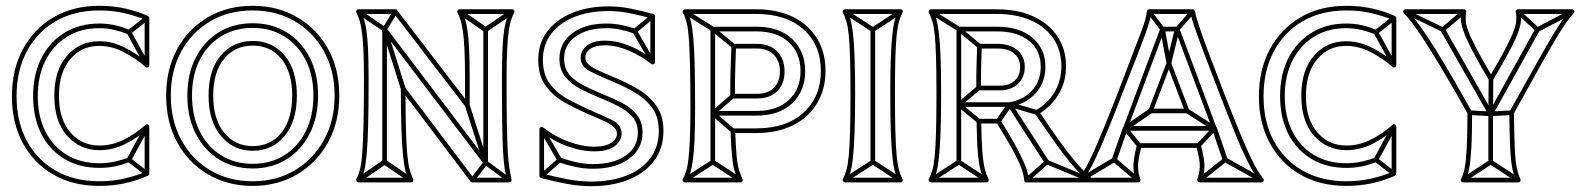

<svg xmlns="http://www.w3.org/2000/svg" viewBox="-20 -620 5440 661"><path d="M421 -502 427 -516Q403 -527 376.5 -533Q350 -539 322 -539Q322 -539 322 -539Q322 -539 322 -539Q254 -539 202.5 -507.5Q151 -476 122.5 -420Q94 -364 94 -289Q94 -289 94 -289Q94 -289 94 -289Q94 -214 122.5 -158.5Q151 -103 202.5 -72.5Q254 -42 322 -42Q322 -42 322 -42Q322 -42 322 -42Q351 -42 377 -47.5Q403 -53 427 -63L421 -77Q399 -69 374 -63.5Q349 -58 322 -58Q322 -58 322 -58Q322 -58 322 -58Q258 -58 210.5 -86.5Q163 -115 136.5 -167Q110 -219 110 -289Q110 -289 110 -289Q110 -289 110 -289Q110 -359 136.5 -411.5Q163 -464 210.5 -493.5Q258 -523 322 -523Q322 -523 322 -523Q322 -523 322 -523Q348 -523 373.5 -517Q399 -511 421 -502ZM491 -552 481 -564 419 -515Q417 -514 416.5 -511Q416 -508 417 -505L479 -392L493 -400L431 -513Q430 -515 428.5 -508Q427 -501 429 -503ZM493 -180 479 -188 417 -74Q416 -71 416.5 -68.5Q417 -66 419 -64L481 -16L491 -28L429 -76Q427 -78 428.5 -71Q430 -64 431 -66ZM183 -290Q183 -370 221.5 -416Q260 -462 321 -462Q365 -462 406 -440.5Q447 -419 481 -390Q485 -386 489.5 -388.5Q494 -391 494 -396V-558Q494 -560 492.5 -562Q491 -564 489 -565Q454 -581 412 -590.5Q370 -600 322 -600Q231 -600 163.5 -560Q96 -520 58.5 -450Q21 -380 21 -288Q21 -197 58.5 -127.5Q96 -58 163.5 -19Q231 20 322 20Q370 20 412 10.5Q454 1 489 -15Q494 -17 494 -22V-184Q494 -189 489.5 -191.5Q485 -194 481 -190Q446 -159 406 -139Q366 -119 322 -119Q261 -119 222 -164.5Q183 -210 183 -290ZM167 -290Q167 -202 211 -152.5Q255 -103 322 -103Q369 -103 411.5 -124.5Q454 -146 491 -178L478 -184V-22L483 -29Q449 -15 409 -5.5Q369 4 322 4Q235 4 171 -33Q107 -70 72 -135.5Q37 -201 37 -288Q37 -376 72 -442.5Q107 -509 171 -546.5Q235 -584 322 -584Q369 -584 409 -574.5Q449 -565 483 -551L478 -558V-396L491 -402Q456 -432 412 -455Q368 -478 321 -478Q254 -478 210.5 -428Q167 -378 167 -290Z M850 -56Q788 -56 741 -85.5Q694 -115 667.5 -168Q641 -221 641 -291Q641 -291 641 -291Q641 -291 641 -291Q641 -361 667.5 -413.5Q694 -466 741 -495Q788 -524 850 -524Q850 -524 850 -524Q850 -524 850 -524Q912 -524 959 -494.5Q1006 -465 1032.5 -413Q1059 -361 1059 -291Q1059 -291 1059 -291Q1059 -291 1059 -291Q1059 -221 1032.5 -168Q1006 -115 959 -85.5Q912 -56 850 -56Q850 -56 850 -56Q850 -56 850 -56ZM850 -40Q850 -40 850 -40Q850 -40 850 -40Q916 -40 966.5 -71.5Q1017 -103 1046 -159.5Q1075 -216 1075 -291Q1075 -291 1075 -291Q1075 -291 1075 -291Q1075 -366 1046 -422Q1017 -478 966.5 -509Q916 -540 850 -540Q850 -540 850 -540Q850 -540 850 -540Q784 -540 733.5 -509Q683 -478 654 -422Q625 -366 625 -291Q625 -291 625 -291Q625 -291 625 -291Q625 -216 654 -159.5Q683 -103 733.5 -71.5Q784 -40 850 -40ZM850 -101Q918 -101 960 -152Q1002 -203 1002 -291Q1002 -379 960 -429Q918 -479 850 -479Q783 -479 740.5 -429.5Q698 -380 698 -291Q698 -203 740.5 -152Q783 -101 850 -101ZM850 4Q767 4 703.5 -34Q640 -72 604 -138.5Q568 -205 568 -291Q568 -377 604 -443Q640 -509 703.5 -546.5Q767 -584 850 -584Q932 -584 995.5 -546.5Q1059 -509 1095.5 -443Q1132 -377 1132 -291Q1132 -205 1095.5 -138.5Q1059 -72 995.5 -34Q932 4 850 4ZM850 -117Q789 -117 751.5 -163.5Q714 -210 714 -291Q714 -372 751.5 -417.5Q789 -463 850 -463Q912 -463 949 -417Q986 -371 986 -291Q986 -210 949 -163.5Q912 -117 850 -117ZM850 20Q936 20 1003.5 -20Q1071 -60 1109.5 -130Q1148 -200 1148 -291Q1148 -382 1109.5 -451.5Q1071 -521 1003.5 -560.5Q936 -600 850 -600Q763 -600 695.5 -560.5Q628 -521 590 -451Q552 -381 552 -291Q552 -200 590 -130Q628 -60 695.5 -20Q763 20 850 20Z M1296 -62H1312V-519Q1312 -525 1303 -522Q1294 -519 1298 -514L1646 -55Q1649 -51 1654.5 -52.5Q1660 -54 1660 -60V-518H1644V-60Q1644 -54 1653 -57.5Q1662 -61 1658 -65L1310 -524Q1307 -529 1301.5 -527Q1296 -525 1296 -519ZM1390 7 1400 -7 1309 -69Q1307 -70 1304 -70Q1301 -70 1299 -69L1209 -7L1219 7L1309 -55Q1311 -57 1304.5 -57Q1298 -57 1299 -55ZM1567 -587 1557 -573 1647 -511Q1649 -510 1652 -510Q1655 -510 1657 -511L1748 -573L1738 -587L1647 -525Q1646 -524 1652.5 -524Q1659 -524 1657 -525ZM1218 -587 1210 -573 1300 -512Q1302 -511 1305.5 -511.5Q1309 -512 1311 -515L1348 -576L1334 -584L1297 -523Q1296 -520 1303.5 -522Q1311 -524 1308 -526ZM1728 6 1738 -6 1657 -66Q1654 -68 1651 -67.5Q1648 -67 1646 -65L1600 -5L1612 5L1658 -55Q1660 -58 1652.5 -57Q1645 -56 1647 -54ZM1312 -520 1296 -516 1360 -313 1376 -317ZM1597 -259 1581 -255 1644 -58 1660 -62ZM1741 -2Q1737 -21 1733.5 -42.5Q1730 -64 1728 -99.5Q1726 -135 1725 -194.5Q1724 -254 1724 -349Q1724 -411 1726 -450.5Q1728 -490 1731.5 -513.5Q1735 -537 1739.5 -551Q1744 -565 1750 -576Q1752 -581 1750 -584.5Q1748 -588 1743 -588H1562Q1558 -588 1555.5 -584.5Q1553 -581 1555 -576Q1561 -565 1565.5 -551Q1570 -537 1573.5 -513.5Q1577 -490 1579 -450.5Q1581 -411 1581 -349V-257L1595 -262L1347 -585Q1346 -588 1341 -588H1214Q1210 -588 1207.5 -584.5Q1205 -581 1207 -576Q1213 -565 1217.5 -551Q1222 -537 1225.5 -513.5Q1229 -490 1231 -450.5Q1233 -411 1233 -349Q1233 -255 1231.5 -194.5Q1230 -134 1227.5 -97Q1225 -60 1220 -39.5Q1215 -19 1207 -4Q1205 0 1207.5 4Q1210 8 1214 8H1395Q1400 8 1402 4Q1404 0 1402 -4Q1395 -18 1390 -37.5Q1385 -57 1382 -90Q1379 -123 1377.5 -177.5Q1376 -232 1376 -315L1362 -310L1600 5Q1602 8 1606 8H1733Q1737 8 1739.5 5Q1742 2 1741 -2ZM1725 2 1733 -8H1606L1612 -5L1374 -320Q1371 -325 1365.5 -323Q1360 -321 1360 -315Q1360 -230 1362 -174.5Q1364 -119 1367.5 -85Q1371 -51 1376 -31Q1381 -11 1388 4L1395 -8H1214L1221 4Q1229 -11 1234 -32.5Q1239 -54 1242.5 -91.5Q1246 -129 1247.5 -191Q1249 -253 1249 -349Q1249 -412 1247 -453Q1245 -494 1241 -518.5Q1237 -543 1232 -557.5Q1227 -572 1221 -584L1214 -572H1341L1335 -575L1583 -252Q1586 -248 1591.5 -249.5Q1597 -251 1597 -257V-349Q1597 -412 1595 -453Q1593 -494 1589 -518.5Q1585 -543 1580 -557.5Q1575 -572 1569 -584L1562 -572H1743L1736 -584Q1730 -572 1725 -557.5Q1720 -543 1716 -518.5Q1712 -494 1710 -453Q1708 -412 1708 -349Q1708 -253 1709 -193Q1710 -133 1712 -97Q1714 -61 1717.5 -39Q1721 -17 1725 2Z M1910 -77 1904 -61Q1934 -51 1963.5 -45Q1993 -39 2021 -39Q2021 -39 2021 -39Q2021 -39 2021 -39Q2098 -39 2145 -73Q2192 -107 2192 -164Q2192 -164 2192 -164Q2192 -164 2192 -164Q2192 -201 2172 -225.5Q2152 -250 2120 -266.5Q2088 -283 2052 -297Q2052 -297 2052 -297Q2052 -297 2052 -297Q2021 -310 1991 -325Q1961 -340 1941.5 -362Q1922 -384 1922 -418Q1922 -418 1922 -418Q1922 -418 1922 -418Q1922 -466 1962 -494.5Q2002 -523 2069 -523Q2069 -523 2069 -523Q2069 -523 2069 -523Q2092 -523 2115.5 -518Q2139 -513 2162 -505L2168 -521Q2143 -529 2118 -534Q2093 -539 2069 -539Q2069 -539 2069 -539Q2069 -539 2069 -539Q1994 -539 1950 -505.5Q1906 -472 1906 -418Q1906 -418 1906 -418Q1906 -418 1906 -418Q1906 -380 1926.5 -355Q1947 -330 1979 -313.5Q2011 -297 2046 -283Q2046 -283 2046 -283Q2046 -283 2046 -283Q2078 -270 2107.5 -255Q2137 -240 2156.5 -218.5Q2176 -197 2176 -164Q2176 -164 2176 -164Q2176 -164 2176 -164Q2176 -113 2133.5 -84Q2091 -55 2021 -55Q2021 -55 2021 -55Q2021 -55 2021 -55Q1995 -55 1967 -61Q1939 -67 1910 -77ZM2232 -558 2222 -570 2160 -519Q2158 -518 2157.5 -514.5Q2157 -511 2158 -509L2220 -402L2234 -410L2172 -517Q2171 -519 2169.5 -512Q2168 -505 2170 -507ZM1840 -21 1850 -9 1912 -63Q1914 -65 1915 -68Q1916 -71 1914 -73L1852 -179L1838 -171L1900 -65Q1902 -63 1903 -70Q1904 -77 1902 -75ZM2232 -412Q2192 -444 2148 -462Q2104 -480 2063 -480Q2021 -480 2000 -462.5Q1979 -445 1979 -421Q1979 -391 2011.5 -374.5Q2044 -358 2092 -338Q2128 -323 2164 -302.5Q2200 -282 2224 -250.5Q2248 -219 2248 -169Q2248 -113 2218 -74Q2188 -35 2135.5 -15Q2083 5 2015 5Q1975 5 1933 -3Q1891 -11 1847 -23L1853 -15V-175L1840 -169Q1883 -135 1932 -117Q1981 -99 2027 -99Q2074 -99 2097 -117.5Q2120 -136 2120 -160Q2120 -190 2088.5 -206Q2057 -222 2007 -243Q1971 -259 1934.5 -279Q1898 -299 1873.5 -331Q1849 -363 1849 -414Q1849 -466 1877.5 -503.5Q1906 -541 1957 -561.5Q2008 -582 2076 -582Q2111 -582 2148 -574.5Q2185 -567 2225 -556L2219 -564V-406ZM2222 -400Q2226 -397 2230.5 -399Q2235 -401 2235 -406V-564Q2235 -567 2233.5 -569Q2232 -571 2229 -572Q2188 -583 2150.5 -590.5Q2113 -598 2076 -598Q2003 -598 1948.5 -575Q1894 -552 1863.5 -511Q1833 -470 1833 -414Q1833 -359 1859 -324Q1885 -289 1923.5 -267.5Q1962 -246 2001 -229Q2026 -218 2049.5 -208Q2073 -198 2088.5 -186.5Q2104 -175 2104 -160Q2104 -141 2084 -128Q2064 -115 2027 -115Q1984 -115 1937 -132.5Q1890 -150 1850 -181Q1846 -184 1841.5 -182Q1837 -180 1837 -175V-15Q1837 -12 1838.5 -10Q1840 -8 1843 -7Q1889 5 1931.5 13Q1974 21 2015 21Q2088 21 2144 -1.5Q2200 -24 2232 -66.5Q2264 -109 2264 -169Q2264 -223 2238.5 -257.5Q2213 -292 2175 -314Q2137 -336 2098 -352Q2074 -363 2050 -373Q2026 -383 2010.5 -394.5Q1995 -406 1995 -421Q1995 -440 2012.5 -452Q2030 -464 2063 -464Q2101 -464 2143 -446.5Q2185 -429 2222 -400Z M2426 -62H2442V-520Q2442 -523 2436.5 -517.5Q2431 -512 2434 -512H2584Q2584 -512 2584 -512Q2584 -512 2584 -512Q2655 -512 2695.5 -474.5Q2736 -437 2736 -375Q2736 -375 2736 -375Q2736 -375 2736 -375Q2736 -313 2695.5 -275.5Q2655 -238 2584 -238Q2584 -238 2584 -238Q2584 -238 2584 -238H2434V-222H2584Q2584 -222 2584 -222Q2584 -222 2584 -222Q2663 -222 2707.5 -264.5Q2752 -307 2752 -375Q2752 -375 2752 -375Q2752 -375 2752 -375Q2752 -443 2707.5 -485.5Q2663 -528 2584 -528Q2584 -528 2584 -528Q2584 -528 2584 -528H2434Q2431 -528 2428.5 -525.5Q2426 -523 2426 -520ZM2525 7 2533 -7 2438 -69Q2437 -70 2434.5 -70Q2432 -70 2430 -69L2334 -7L2342 7L2438 -55Q2440 -57 2434 -57Q2428 -57 2430 -55ZM2507 -283 2497 -295 2429 -236Q2426 -234 2426 -230Q2426 -226 2429 -224L2498 -164L2508 -176L2439 -236Q2437 -238 2437 -230Q2437 -222 2439 -224ZM2342 -587 2334 -573 2430 -513Q2430 -513 2429.5 -513.5Q2429 -514 2429 -514L2501 -455L2511 -467L2439 -526Q2439 -526 2439 -526.5Q2439 -527 2438 -527ZM2338 8H2529Q2534 8 2536 4Q2538 0 2536 -4Q2530 -17 2524.5 -34Q2519 -51 2516 -82.5Q2513 -114 2511 -170L2503 -162H2583Q2657 -162 2710.5 -189Q2764 -216 2793 -264.5Q2822 -313 2822 -376Q2822 -440 2793 -487.5Q2764 -535 2710.5 -561.5Q2657 -588 2583 -588H2338Q2334 -588 2331.5 -584.5Q2329 -581 2331 -576Q2339 -562 2344 -542Q2349 -522 2351.5 -487Q2354 -452 2355.5 -395Q2357 -338 2357 -249Q2357 -182 2355 -139.5Q2353 -97 2350 -71Q2347 -45 2342 -30Q2337 -15 2331 -4Q2329 0 2331.5 4Q2334 8 2338 8ZM2665 -374Q2665 -338 2644 -317.5Q2623 -297 2585 -297H2502L2510 -289Q2510 -347 2511.5 -389Q2513 -431 2514 -461L2506 -453H2585Q2623 -453 2644 -431.5Q2665 -410 2665 -374ZM2338 -8 2345 4Q2351 -8 2356 -23.5Q2361 -39 2365 -65.5Q2369 -92 2371 -136Q2373 -180 2373 -249Q2373 -340 2371.5 -398.5Q2370 -457 2366.5 -492.5Q2363 -528 2358 -548.5Q2353 -569 2345 -584L2338 -572H2583Q2687 -572 2746.5 -518.5Q2806 -465 2806 -376Q2806 -287 2746.5 -232.5Q2687 -178 2583 -178H2503Q2499 -178 2497 -175.5Q2495 -173 2495 -170Q2497 -112 2500.5 -79Q2504 -46 2510 -28Q2516 -10 2522 4L2529 -8ZM2681 -374Q2681 -416 2656 -442.5Q2631 -469 2585 -469H2506Q2503 -469 2500.5 -467Q2498 -465 2498 -461Q2497 -431 2495.5 -389Q2494 -347 2494 -289Q2494 -286 2496.5 -283.5Q2499 -281 2502 -281H2585Q2631 -281 2656 -306.5Q2681 -332 2681 -374Z M2993 -518H2977V-62H2993ZM3076 7 3084 -7 2989 -69Q2988 -70 2985.5 -70Q2983 -70 2981 -69L2885 -7L2893 7L2989 -55Q2991 -57 2985 -57Q2979 -57 2981 -55ZM2893 -587 2885 -573 2981 -511Q2983 -510 2985.5 -510Q2988 -510 2989 -511L3084 -573L3076 -587L2981 -525Q2979 -524 2985 -524Q2991 -524 2989 -525ZM2889 8H3080Q3085 8 3087 4Q3089 0 3087 -4Q3080 -17 3075 -34.5Q3070 -52 3067 -83.5Q3064 -115 3062.5 -166.5Q3061 -218 3061 -299Q3061 -374 3062.5 -422.5Q3064 -471 3067 -500Q3070 -529 3075 -546Q3080 -563 3087 -576Q3089 -581 3087 -584.5Q3085 -588 3080 -588H2889Q2885 -588 2882.5 -584.5Q2880 -581 2882 -576Q2889 -563 2894 -546Q2899 -529 2902 -500Q2905 -471 2906.5 -422.5Q2908 -374 2908 -299Q2908 -218 2906.5 -166.5Q2905 -115 2902 -83.5Q2899 -52 2894 -34.5Q2889 -17 2882 -4Q2880 0 2882.5 4Q2885 8 2889 8ZM2889 -8 2896 4Q2903 -10 2908 -28Q2913 -46 2916.5 -78Q2920 -110 2922 -163Q2924 -216 2924 -299Q2924 -376 2922 -425.5Q2920 -475 2916.5 -505Q2913 -535 2908 -553Q2903 -571 2896 -584L2889 -572H3080L3073 -584Q3066 -571 3061 -553Q3056 -535 3052.5 -505Q3049 -475 3047 -425.5Q3045 -376 3045 -299Q3045 -216 3047 -163Q3049 -110 3052.5 -78Q3056 -46 3061 -28Q3066 -10 3073 4L3080 -8Z M3273 -62H3289V-260Q3289 -260 3289 -260Q3289 -260 3289 -260V-520Q3289 -523 3283.5 -517.5Q3278 -512 3281 -512H3412Q3412 -512 3412 -512Q3412 -512 3412 -512Q3483 -512 3523 -479Q3563 -446 3563 -390Q3563 -390 3563 -390Q3563 -390 3563 -390Q3563 -342 3533.5 -309Q3504 -276 3455 -268Q3454 -268 3455 -268Q3456 -268 3456 -268H3281V-252H3456Q3456 -252 3456.5 -252Q3457 -252 3457 -252Q3512 -262 3545.5 -299Q3579 -336 3579 -390Q3579 -390 3579 -390Q3579 -390 3579 -390Q3579 -452 3534.5 -490Q3490 -528 3412 -528Q3412 -528 3412 -528Q3412 -528 3412 -528H3281Q3278 -528 3275.5 -525.5Q3273 -523 3273 -520V-260Q3273 -260 3273 -260Q3273 -260 3273 -260ZM3463 -264 3449 -256 3577 -58 3591 -66ZM3372 7 3380 -7 3285 -69Q3284 -70 3281.5 -70Q3279 -70 3277 -69L3181 -7L3189 7L3285 -55Q3287 -57 3281 -57Q3275 -57 3277 -55ZM3731 7 3737 -7 3587 -69Q3585 -71 3583 -70.5Q3581 -70 3579 -68L3509 -6L3519 6L3589 -56Q3591 -58 3585 -57Q3579 -56 3581 -55ZM3189 -587 3181 -573 3277 -513Q3277 -513 3276.5 -513.5Q3276 -514 3276 -514L3347 -455L3357 -467L3286 -526Q3286 -526 3286 -526.5Q3286 -527 3285 -527ZM3354 -311 3344 -323 3276 -266Q3273 -264 3273 -260Q3273 -256 3276 -254L3345 -197L3355 -209L3286 -266Q3283 -268 3283 -260Q3283 -252 3286 -254ZM3410 -208 3424 -198 3463 -255Q3465 -257 3458 -255Q3451 -253 3454 -252L3548 -225L3552 -241L3458 -268Q3456 -269 3453.5 -268Q3451 -267 3449 -265ZM3185 8H3376Q3381 8 3383 4Q3385 0 3383 -4Q3376 -18 3370.5 -38.5Q3365 -59 3362 -97.5Q3359 -136 3358 -203L3350 -195H3417L3410 -199Q3453 -130 3473 -91.5Q3493 -53 3499 -33.5Q3505 -14 3506 1Q3506 4 3508.5 6Q3511 8 3514 8H3734Q3739 8 3741.5 3Q3744 -2 3739 -6Q3724 -19 3709.5 -33.5Q3695 -48 3675.5 -71.5Q3656 -95 3627.5 -134.5Q3599 -174 3557 -237L3554 -226Q3598 -252 3624 -294.5Q3650 -337 3650 -392Q3650 -450 3621 -494Q3592 -538 3538.5 -563Q3485 -588 3411 -588H3185Q3181 -588 3178.5 -584.5Q3176 -581 3178 -576Q3185 -563 3190 -546Q3195 -529 3198 -500Q3201 -471 3202.5 -422.5Q3204 -374 3204 -299Q3204 -218 3202.5 -166.5Q3201 -115 3198 -83.5Q3195 -52 3190 -34.5Q3185 -17 3178 -4Q3176 0 3178.5 4Q3181 8 3185 8ZM3413 -453Q3451 -453 3471.5 -436Q3492 -419 3492 -389Q3492 -359 3473 -342Q3454 -325 3423 -325H3349L3357 -317Q3357 -364 3358 -399.5Q3359 -435 3360 -461L3352 -453ZM3185 -8 3192 4Q3199 -10 3204 -28Q3209 -46 3212.5 -78Q3216 -110 3218 -163Q3220 -216 3220 -299Q3220 -376 3218 -425.5Q3216 -475 3212.5 -505Q3209 -535 3204 -553Q3199 -571 3192 -584L3185 -572H3411Q3480 -572 3530 -549.5Q3580 -527 3607 -486.5Q3634 -446 3634 -392Q3634 -342 3610.5 -303Q3587 -264 3546 -240Q3543 -239 3542.5 -235Q3542 -231 3543 -229Q3586 -166 3615 -125.5Q3644 -85 3664 -61Q3684 -37 3699 -22Q3714 -7 3729 6L3734 -8H3514L3522 -1Q3521 -16 3514.5 -36.5Q3508 -57 3488 -96.5Q3468 -136 3424 -207Q3421 -211 3417 -211H3350Q3347 -211 3344.5 -208.5Q3342 -206 3342 -203Q3343 -133 3346.5 -93.5Q3350 -54 3356 -32.5Q3362 -11 3369 4L3376 -8ZM3413 -469H3352Q3349 -469 3346.5 -467Q3344 -465 3344 -461Q3343 -435 3342 -399.5Q3341 -364 3341 -317Q3341 -314 3343.5 -311.5Q3346 -309 3349 -309H3423Q3460 -309 3484 -331Q3508 -353 3508 -389Q3508 -425 3483 -447Q3458 -469 3413 -469Z M3808 -73 3824 -67 3862 -175Q3862 -175 3861.5 -175Q3861 -175 3861 -175L3989 -517Q3991 -519 3985.5 -515.5Q3980 -512 3982 -512H4033Q4035 -512 4030 -515.5Q4025 -519 4026 -517L4154 -175Q4154 -175 4153.5 -175Q4153 -175 4153 -175L4190 -67L4206 -73L4169 -181Q4169 -181 4169 -181Q4169 -181 4168 -181L4040 -523Q4038 -528 4033 -528H3982Q3977 -528 3975 -523L3847 -181Q3846 -181 3846 -181Q3846 -181 3846 -181ZM4161 -170V-186H3854V-170ZM3942 -585 3930 -575 3976 -515Q3976 -514 3975 -517Q3974 -520 3974 -519L3996 -402Q3998 -395 4004.5 -395Q4011 -395 4012 -401L4041 -518Q4041 -519 4039.5 -516.5Q4038 -514 4039 -515L4092 -575L4080 -585L4027 -525Q4026 -524 4026 -523.5Q4026 -523 4025 -522L3996 -405Q3995 -399 4004 -398.5Q4013 -398 4012 -404L3990 -521Q3990 -523 3989.5 -523.5Q3989 -524 3988 -525ZM3946 -231 3936 -245 3849 -185Q3847 -183 3846.5 -179.5Q3846 -176 3848 -173L3896 -114L3908 -124L3860 -183Q3858 -186 3857 -178Q3856 -170 3859 -171ZM4071 -245 4063 -231 4157 -171Q4160 -170 4159 -178Q4158 -186 4155 -183L4100 -124L4112 -114L4167 -173Q4169 -175 4169 -179Q4169 -183 4165 -185ZM3893 6 3903 -6 3821 -76Q3820 -78 3817 -78.5Q3814 -79 3812 -77L3695 -7L3703 7L3820 -63Q3822 -65 3815.5 -65.5Q3809 -66 3811 -64ZM4319 7 4327 -7 4202 -77Q4200 -79 4197.5 -78.5Q4195 -78 4193 -76L4105 -6L4115 6L4203 -64Q4205 -66 4198.5 -65.5Q4192 -65 4194 -63ZM4329 -5Q4319 -18 4308 -36Q4297 -54 4282.5 -85Q4268 -116 4246.5 -168Q4225 -220 4193 -302Q4163 -380 4144.5 -429Q4126 -478 4116 -507Q4106 -536 4101 -552.5Q4096 -569 4094 -581Q4093 -584 4091 -586Q4089 -588 4086 -588H3936Q3933 -588 3930.5 -586Q3928 -584 3928 -580Q3927 -568 3922.5 -551.5Q3918 -535 3907 -506Q3896 -477 3877 -428Q3858 -379 3829 -302Q3797 -220 3775.5 -168Q3754 -116 3739.5 -85Q3725 -54 3714 -36Q3703 -18 3693 -5Q3690 -1 3692 3.5Q3694 8 3699 8H3898Q3903 8 3905 4.5Q3907 1 3906 -3Q3899 -21 3898 -44.5Q3897 -68 3910 -117L3902 -111H4106L4098 -117Q4112 -68 4110.5 -44.5Q4109 -21 4102 -3Q4101 1 4103.5 4.5Q4106 8 4110 8H4323Q4328 8 4330 3.5Q4332 -1 4329 -5ZM3997 -400 4060 -235 4067 -246H3941L3948 -235L4011 -400ZM4317 5 4323 -8H4110L4118 3Q4125 -17 4126.5 -43Q4128 -69 4114 -121Q4113 -124 4111 -125.5Q4109 -127 4106 -127H3902Q3899 -127 3897 -125.5Q3895 -124 3894 -121Q3881 -69 3882 -43Q3883 -17 3890 3L3898 -8H3699L3705 5Q3715 -8 3726 -26Q3737 -44 3752 -75.5Q3767 -107 3789 -160Q3811 -213 3843 -296Q3874 -375 3893.5 -425Q3913 -475 3923.5 -504.5Q3934 -534 3938.5 -550.5Q3943 -567 3944 -580L3936 -572H4086L4078 -579Q4080 -566 4085 -549.5Q4090 -533 4100.5 -503.5Q4111 -474 4130 -424Q4149 -374 4179 -296Q4211 -213 4232.5 -160Q4254 -107 4269.5 -75.5Q4285 -44 4296 -26Q4307 -8 4317 5ZM4011 -406Q4010 -411 4004.5 -411Q3999 -411 3997 -406L3934 -241Q3933 -237 3935 -233.5Q3937 -230 3941 -230H4067Q4072 -230 4074 -233.5Q4076 -237 4074 -241Z M4714 -502 4720 -516Q4696 -527 4669.5 -533Q4643 -539 4615 -539Q4615 -539 4615 -539Q4615 -539 4615 -539Q4547 -539 4495.5 -507.5Q4444 -476 4415.5 -420Q4387 -364 4387 -289Q4387 -289 4387 -289Q4387 -289 4387 -289Q4387 -214 4415.5 -158.5Q4444 -103 4495.5 -72.5Q4547 -42 4615 -42Q4615 -42 4615 -42Q4615 -42 4615 -42Q4644 -42 4670 -47.5Q4696 -53 4720 -63L4714 -77Q4692 -69 4667 -63.5Q4642 -58 4615 -58Q4615 -58 4615 -58Q4615 -58 4615 -58Q4551 -58 4503.5 -86.5Q4456 -115 4429.5 -167Q4403 -219 4403 -289Q4403 -289 4403 -289Q4403 -289 4403 -289Q4403 -359 4429.5 -411.5Q4456 -464 4503.5 -493.5Q4551 -523 4615 -523Q4615 -523 4615 -523Q4615 -523 4615 -523Q4641 -523 4666.5 -517Q4692 -511 4714 -502ZM4784 -552 4774 -564 4712 -515Q4710 -514 4709.5 -511Q4709 -508 4710 -505L4772 -392L4786 -400L4724 -513Q4723 -515 4721.5 -508Q4720 -501 4722 -503ZM4786 -180 4772 -188 4710 -74Q4709 -71 4709.5 -68.5Q4710 -66 4712 -64L4774 -16L4784 -28L4722 -76Q4720 -78 4721.5 -71Q4723 -64 4724 -66ZM4476 -290Q4476 -370 4514.5 -416Q4553 -462 4614 -462Q4658 -462 4699 -440.5Q4740 -419 4774 -390Q4778 -386 4782.5 -388.5Q4787 -391 4787 -396V-558Q4787 -560 4785.5 -562Q4784 -564 4782 -565Q4747 -581 4705 -590.5Q4663 -600 4615 -600Q4524 -600 4456.5 -560Q4389 -520 4351.5 -450Q4314 -380 4314 -288Q4314 -197 4351.5 -127.5Q4389 -58 4456.5 -19Q4524 20 4615 20Q4663 20 4705 10.5Q4747 1 4782 -15Q4787 -17 4787 -22V-184Q4787 -189 4782.5 -191.5Q4778 -194 4774 -190Q4739 -159 4699 -139Q4659 -119 4615 -119Q4554 -119 4515 -164.5Q4476 -210 4476 -290ZM4460 -290Q4460 -202 4504 -152.5Q4548 -103 4615 -103Q4662 -103 4704.5 -124.5Q4747 -146 4784 -178L4771 -184V-22L4776 -29Q4742 -15 4702 -5.5Q4662 4 4615 4Q4528 4 4464 -33Q4400 -70 4365 -135.5Q4330 -201 4330 -288Q4330 -376 4365 -442.5Q4400 -509 4464 -546.5Q4528 -584 4615 -584Q4662 -584 4702 -574.5Q4742 -565 4776 -551L4771 -558V-396L4784 -402Q4749 -432 4705 -455Q4661 -478 4614 -478Q4547 -478 4503.5 -428Q4460 -378 4460 -290Z M4954 -522 4940 -514 5105 -224Q5107 -220 5112 -220Q5117 -220 5119 -224L5280 -514L5266 -522L5105 -232Q5103 -228 5112 -228Q5121 -228 5119 -232ZM5121 -348H5105L5104 -228Q5104 -228 5104 -228Q5104 -228 5104 -228V-62H5120V-228Q5120 -228 5120 -228Q5120 -228 5120 -228ZM5203 7 5211 -7 5116 -69Q5115 -70 5112.5 -70Q5110 -70 5108 -69L5013 -7L5021 7L5116 -55Q5118 -57 5112 -57Q5106 -57 5108 -55ZM4822 -587 4816 -573 4944 -511Q4946 -510 4948.5 -510.5Q4951 -511 4952 -512L5025 -574L5015 -586L4942 -524Q4940 -523 4946 -523.5Q4952 -524 4950 -525ZM5211 -586 5201 -574 5268 -512Q5270 -511 5272.5 -510.5Q5275 -510 5277 -511L5396 -573L5388 -587L5269 -525Q5267 -524 5273.5 -523.5Q5280 -523 5278 -524ZM5040 -240V-224L5112 -220Q5112 -220 5112 -220Q5112 -220 5112 -220L5184 -224V-240L5112 -236Q5111 -236 5112 -236Q5113 -236 5112 -236ZM5392 -588H5206Q5202 -588 5199.5 -585Q5197 -582 5198 -578Q5201 -565 5200 -549.5Q5199 -534 5190 -510.5Q5181 -487 5161 -449Q5141 -411 5106 -352H5120Q5085 -411 5065 -449Q5045 -487 5036 -510.5Q5027 -534 5026 -549.5Q5025 -565 5028 -578Q5029 -582 5026.5 -585Q5024 -588 5020 -588H4819Q4814 -588 4811.5 -583.5Q4809 -579 4813 -575Q4826 -561 4841.5 -541Q4857 -521 4881 -484.5Q4905 -448 4942 -386.5Q4979 -325 5033 -228L5032 -232Q5032 -153 5029.5 -108.5Q5027 -64 5022.5 -41.5Q5018 -19 5010 -4Q5008 0 5010.5 4Q5013 8 5017 8H5207Q5212 8 5214 4Q5216 0 5214 -4Q5207 -19 5202 -41.5Q5197 -64 5195 -108.5Q5193 -153 5192 -232L5191 -228Q5245 -326 5279.5 -387.5Q5314 -449 5335.5 -485Q5357 -521 5371 -541Q5385 -561 5398 -575Q5402 -579 5399.5 -583.5Q5397 -588 5392 -588ZM5392 -572 5386 -585Q5373 -571 5359 -551Q5345 -531 5323.5 -495Q5302 -459 5267 -396.5Q5232 -334 5177 -236Q5176 -235 5176 -234Q5176 -233 5176 -232Q5177 -150 5179.5 -104.5Q5182 -59 5187.5 -35Q5193 -11 5200 4L5207 -8H5017L5024 4Q5032 -11 5037 -35Q5042 -59 5045 -104.5Q5048 -150 5048 -232Q5048 -233 5048 -234Q5048 -235 5047 -236Q4992 -334 4955 -396Q4918 -458 4893.5 -494.5Q4869 -531 4853.5 -551Q4838 -571 4825 -585L4819 -572H5020L5012 -582Q5009 -568 5009.5 -552.5Q5010 -537 5018.5 -512.5Q5027 -488 5048 -447.5Q5069 -407 5106 -344Q5108 -340 5113 -340Q5118 -340 5120 -344Q5157 -407 5178 -447Q5199 -487 5207.5 -511.5Q5216 -536 5216.5 -552Q5217 -568 5214 -582L5206 -572Z"/></svg>

Font: Tilt Prism
Style: Regular
Weight: 400
Version: Version 1.000